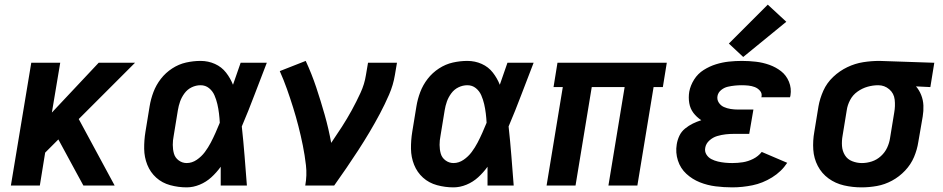

<svg xmlns="http://www.w3.org/2000/svg" viewBox="-20 -801 4072 829"><path d="M27 0H152L175 -142L232 -199L310 -55L340 0H475L320 -287L563 -530H406L204 -315L240 -530H115Z M786 8Q814 8 842 -3.5Q870 -15 892.5 -35.5Q915 -56 933 -81Q933 -40 933 0H1046Q1041 -64 1036 -127.5Q1031 -191 1024 -255Q1053 -323 1079 -392Q1105 -461 1132 -530H1019Q1003 -483 986 -435Q975 -463 956 -487.5Q937 -512 908 -525Q879 -538 846 -538Q815 -538 783.5 -531Q752 -524 723.5 -505.5Q695 -487 674.5 -460.5Q654 -434 642.5 -403.5Q631 -373 626 -342L608 -232Q602 -195 602.5 -158.5Q603 -122 616 -89.5Q629 -57 654.5 -34Q680 -11 715 -1.5Q750 8 786 8ZM786 -97Q767 -97 751.5 -108.5Q736 -120 731 -138Q726 -156 726 -175.5Q726 -195 730 -215L748 -325Q751 -344 757.5 -362.5Q764 -381 776.5 -398Q789 -415 807.5 -424Q826 -433 846 -433Q867 -433 882.5 -420.5Q898 -408 906 -389.5Q914 -371 918.5 -351.5Q923 -332 925.5 -311.5Q928 -291 929 -271Q920 -249 910.5 -227.5Q901 -206 890 -185Q879 -164 864.5 -144.5Q850 -125 829.5 -111Q809 -97 786 -97Z M1298 0H1423Q1450 -38 1476 -76Q1502 -114 1527 -152.5Q1552 -191 1575.5 -230.5Q1599 -270 1620.5 -310.5Q1642 -351 1660 -392.5Q1678 -434 1685 -477L1694 -530H1569L1560 -477Q1554 -438 1536.5 -400Q1519 -362 1499 -325.5Q1479 -289 1456.5 -254Q1434 -219 1410 -184Q1399 -245 1382 -305Q1365 -365 1345.5 -423.5Q1326 -482 1300 -538L1188 -494Q1205 -456 1219 -416.5Q1233 -377 1245.5 -337Q1258 -297 1268.5 -256Q1279 -215 1287.5 -173Q1296 -131 1301 -87.5Q1306 -44 1298 0Z M1938 8Q1966 8 1994 -3.5Q2022 -15 2044.5 -35.5Q2067 -56 2085 -81Q2085 -40 2085 0H2198Q2193 -64 2188 -127.5Q2183 -191 2176 -255Q2205 -323 2231 -392Q2257 -461 2284 -530H2171Q2155 -483 2138 -435Q2127 -463 2108 -487.5Q2089 -512 2060 -525Q2031 -538 1998 -538Q1967 -538 1935.5 -531Q1904 -524 1875.5 -505.5Q1847 -487 1826.5 -460.5Q1806 -434 1794.5 -403.5Q1783 -373 1778 -342L1760 -232Q1754 -195 1754.5 -158.5Q1755 -122 1768 -89.5Q1781 -57 1806.5 -34Q1832 -11 1867 -1.5Q1902 8 1938 8ZM1938 -97Q1919 -97 1903.5 -108.5Q1888 -120 1883 -138Q1878 -156 1878 -175.5Q1878 -195 1882 -215L1900 -325Q1903 -344 1909.5 -362.5Q1916 -381 1928.5 -398Q1941 -415 1959.5 -424Q1978 -433 1998 -433Q2019 -433 2034.5 -420.5Q2050 -408 2058 -389.5Q2066 -371 2070.5 -351.5Q2075 -332 2077.5 -311.5Q2080 -291 2081 -271Q2072 -249 2062.5 -227.5Q2053 -206 2042 -185Q2031 -164 2016.5 -144.5Q2002 -125 1981.5 -111Q1961 -97 1938 -97Z M2340 0H2465L2535 -425H2677L2607 0H2732L2802 -425H2842L2859 -530H2387L2370 -425H2410Z M3142 8Q3185 8 3229 -1Q3273 -10 3313.5 -35Q3354 -60 3379 -98L3269 -145Q3254 -126 3232 -115Q3210 -104 3187.5 -100.5Q3165 -97 3142 -97Q3126 -97 3110.5 -98.5Q3095 -100 3080 -103.5Q3065 -107 3051.5 -114Q3038 -121 3030 -134Q3022 -147 3025 -163Q3028 -181 3043 -194.5Q3058 -208 3076.5 -213.5Q3095 -219 3113 -221Q3131 -223 3149 -223H3215L3233 -328H3166Q3150 -328 3134.5 -330.5Q3119 -333 3105.5 -339Q3092 -345 3083.5 -358Q3075 -371 3078 -387Q3081 -402 3094 -412.5Q3107 -423 3122.5 -426.5Q3138 -430 3153 -431.5Q3168 -433 3182 -433Q3197 -433 3211.5 -431.5Q3226 -430 3239 -425Q3252 -420 3261.5 -409Q3271 -398 3268 -383Q3268 -382 3267 -381H3391Q3392 -385 3393 -389Q3398 -420 3386.5 -448Q3375 -476 3352.5 -493.5Q3330 -511 3302 -521Q3274 -531 3244 -534.5Q3214 -538 3183 -538Q3155 -538 3127 -535Q3099 -532 3071.5 -523.5Q3044 -515 3018.5 -499Q2993 -483 2977 -457.5Q2961 -432 2956 -405Q2952 -380 2956 -356Q2960 -332 2974 -313.5Q2988 -295 3008 -282Q2989 -276 2971.5 -267.5Q2954 -259 2938 -246Q2922 -233 2913.5 -215Q2905 -197 2902 -178Q2896 -142 2907 -108Q2918 -74 2943.5 -50.5Q2969 -27 3001.5 -14Q3034 -1 3069.5 3.5Q3105 8 3142 8ZM3189 -555 3375 -707 3295 -781 3127 -613Z M3700 8Q3733 8 3766.5 2Q3800 -4 3831.5 -21Q3863 -38 3888 -64.5Q3913 -91 3926.5 -123Q3940 -155 3945 -188L3964 -298Q3968 -322 3967 -345.5Q3966 -369 3957.5 -390.5Q3949 -412 3935 -428L3997 -425L4014 -530L3778 -538H3777Q3742 -538 3707 -532.5Q3672 -527 3638.5 -511Q3605 -495 3577.5 -469Q3550 -443 3535 -409.5Q3520 -376 3514 -342L3496 -232Q3489 -193 3491.5 -155Q3494 -117 3511 -84.5Q3528 -52 3557.5 -30.5Q3587 -9 3624 -0.5Q3661 8 3700 8ZM3701 -97Q3680 -97 3659.5 -105Q3639 -113 3628 -131Q3617 -149 3615.5 -171Q3614 -193 3618 -215L3636 -325Q3639 -347 3650.5 -369Q3662 -391 3682.5 -405.5Q3703 -420 3726 -426.5Q3749 -433 3772 -433Q3799 -433 3819.5 -415.5Q3840 -398 3843 -370.5Q3846 -343 3841 -315L3823 -205Q3820 -184 3810.5 -163.5Q3801 -143 3783.5 -127Q3766 -111 3744.5 -104Q3723 -97 3702 -97Z"/></svg>

Font: Iosevka Sparkle
Style: Bold Italic
Weight: 700
Italic angle: -9°
Designer: Belleve Invis
Foundry: Belleve Invis
Version: Version 4.5.0; ttfautohint (v1.8.3)